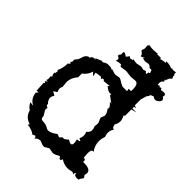

<svg xmlns="http://www.w3.org/2000/svg" viewBox="-186 -706 815 815"><g transform="rotate(45 222.0 -298.5)"><path d="M182.1 -50.8Q196.8 -50.8 220.7 -68.8L234.4 -63.5Q237.3 -63.5 240.2 -68.6Q243.2 -73.7 248 -73.7L251.5 -73.2Q258.8 -73.2 271.5 -86.4Q282.2 -78.6 289.6 -78.6Q297.9 -78.6 297.9 -90.8Q297.9 -100.1 294.4 -110.8Q309.6 -112.3 309.6 -115.2Q309.6 -117.7 298.8 -121.1Q304.2 -133.3 304.2 -142.6Q304.2 -151.9 299.8 -161.6Q313 -170.9 313 -184.6Q313 -193.8 308.1 -203.1L310.1 -218.8Q310.1 -226.1 305.4 -234.6Q300.8 -243.2 300.8 -247.1Q300.8 -251.5 304 -256.6Q307.1 -261.7 307.1 -267.6Q307.1 -278.3 294.4 -295.4L296.9 -300.3Q296.9 -307.6 279.8 -323.2L291 -320.8L261.2 -342.8L262.2 -350.1L254.9 -348.1Q243.2 -348.1 226.6 -363.3L233.4 -369.6L199.7 -365.7L197.3 -370.6L189 -371.1L187 -364.3L176.8 -371.1L150.4 -367.2L153.8 -348.1L139.6 -362.8Q132.8 -337.9 111.8 -323.2V-300.8Q91.3 -277.8 91.3 -249L94.2 -225.1Q89.8 -218.3 89.8 -210.9Q89.8 -202.1 94.7 -194.3L78.6 -184.1L96.2 -173.8Q88.9 -164.1 88.9 -154.8Q88.9 -142.6 101.1 -130.4Q101.1 -117.7 111.8 -117.7L110.4 -107.4Q110.4 -101.6 117.4 -92.3Q124.5 -83 125 -75.2Q125 -63 138.2 -63Q157.7 -63 171.4 -53.7Q175.8 -50.8 182.1 -50.8ZM166 15.6Q163.1 3.4 156.7 3.4L147 8.8Q129.4 -4.9 103 -7.3L107.4 -14.6Q73.7 -24.4 65.9 -56.6Q51.3 -64.5 43.5 -82.5L61.5 -80.6Q61.5 -81.5 57.6 -83.3Q53.7 -85 48.3 -89.6Q43 -94.2 37.8 -102.8Q32.7 -111.3 30.3 -127Q38.1 -134.8 38.1 -137.7L27.3 -135.3L24.9 -180.2Q29.8 -182.1 29.8 -184.1L23.9 -188Q23.9 -190.9 34.2 -196.8H23.9Q27.3 -200.2 27.3 -210.4L25.9 -223.6L33.2 -222.7L27.3 -233.9V-246.1L30.3 -244.1L32.2 -254.4Q32.2 -260.3 27.8 -260.3Q39.1 -281.2 39.6 -311L48.3 -318.4L42.5 -323.7Q47.9 -328.1 47.9 -333.5L46.9 -340.3Q46.9 -343.3 53.2 -349.6Q59.6 -356 63.5 -371.1Q67.9 -390.1 85.4 -395.5L86.4 -391.6Q91.3 -406.2 105 -406.2L111.3 -405.8L106.4 -409.7L134.8 -421.9L137.7 -419.4Q141.6 -419.4 148.2 -424.3Q154.8 -429.2 167 -429.2Q186 -429.2 189.9 -423.3L190.9 -427.2Q207.5 -420.4 216.8 -420.4L236.3 -423.8Q241.7 -423.8 250.5 -418Q262.2 -409.7 273.4 -405.8H300.3L297.9 -418H312L312.5 -429.2Q312.5 -462.4 293.9 -462.4L268.1 -460L237.3 -463.9L210.4 -460Q204.6 -460 204.6 -464.1Q204.6 -468.3 199.2 -468.3Q189.5 -468.3 174.3 -463.4Q177.7 -468.3 177.7 -473.1Q177.7 -481 166 -484.9Q166.5 -494.1 169.4 -494.1Q172.4 -494.1 172.4 -504.4L171.9 -509.3Q171.9 -514.2 176.3 -514.2Q180.7 -514.2 193.4 -505.4L203.6 -519L211.4 -513.2L224.6 -516.6L223.1 -520.5L245.1 -517.6L268.1 -522Q276.9 -522 283.7 -518.6L296.4 -522.9L305.7 -513.7L309.1 -527.3L312 -526.9Q314.9 -526.9 314.9 -529.8L310.1 -543H297.9Q291.5 -552.2 282.2 -552.2L264.6 -549.3L250 -552.2L252.4 -560.1Q245.6 -551.8 236.3 -551.8Q235.8 -557.6 233.4 -561Q229.5 -565.4 223.6 -569.8Q221.2 -571.3 221.2 -573.2Q221.2 -575.7 223.4 -579.3Q225.6 -583 225.6 -589.4L224.1 -602.5L229.5 -611.3Q240.2 -608.4 255.4 -608.4L281.7 -610.4L278.8 -606.9L302.7 -607.4L303.2 -601.1Q314.9 -606.4 331.5 -606.4L327.6 -612.8L335 -613.3Q349.6 -613.3 364.7 -606.4L367.2 -609.9Q369.6 -607.4 376.5 -607.4L391.1 -608.9L390.6 -603Q390.6 -595.7 395.5 -595.7L393.6 -590.3L398.4 -580.1Q398.4 -578.6 396.5 -577.1Q385.7 -568.8 383.8 -553.7L378.4 -555.7L382.8 -545.4Q372.1 -539.1 372.1 -526.4L373.5 -516.6L382.8 -520.5L385.7 -515.1L392.1 -518.1Q396 -518.1 398.4 -510.7L414.1 -513.2Q425.8 -513.2 425.8 -503.9L424.3 -496.1Q433.6 -491.2 433.6 -483.9Q433.6 -478 425.5 -470.9Q417.5 -463.9 410.6 -463.9Q402.3 -463.9 396 -470.2L382.3 -464.4Q379.9 -451.7 375 -451.7L366.2 -421.9V-386.7L378.9 -381.3L368.2 -379.9V-370.1H392.6L368.2 -363.8V-326.7L362.8 -321.8Q371.1 -307.6 371.1 -294.9Q371.1 -281.7 362.8 -269Q366.2 -251 374.5 -251L377 -251.5Q367.2 -238.8 367.2 -224.1Q367.2 -213.9 371.6 -202.1Q365.7 -186 365.7 -170.9Q365.7 -145.5 382.3 -123L378.4 -123.5Q368.2 -123.5 368.2 -101.6L370.1 -76.7Q381.3 -75.7 381.3 -67.4L380.4 -61.5H388.2Q426.8 -61.5 426.8 -39.1L424.3 -26.4Q431.2 -19.5 431.2 -15.1Q431.2 -12.2 426.3 -7.1Q421.4 -2 420.9 4.9L410.6 6.3Q401.9 6.3 395.5 1.5L394.5 -6.3L389.2 -3.9V4.9L377.9 0Q364.7 4.4 352.5 4.4Q331.1 4.4 312 -8.8L308.6 0.5L299.8 0Q299.8 -7.8 291 -8.8Q273.9 2.9 262.2 2.9L241.7 -1Q235.8 -1 228.8 4.6Q221.7 10.3 215.8 10.3Q206.1 10.3 190.9 2.4Q170.4 2.4 166 15.6Z"/></g></svg>

Font: Truetypewriter PolyglOTT
Style: Regular
Weight: 400
Designer: Sergey Beatoff a.k.a. Sam_T
Version: Version 3.76